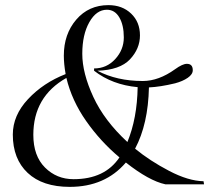

<svg xmlns="http://www.w3.org/2000/svg" viewBox="-20 -719 826 749"><path d="M252 10Q146 10 88 -44.5Q30 -99 30 -194Q30 -269 89.5 -332.5Q149 -396 236 -430Q229 -470 229 -502Q229 -586 277.5 -642.5Q326 -699 403 -699Q457 -699 491.5 -666Q526 -633 526 -581Q526 -529 487 -487.5Q448 -446 360 -443Q436 -403 537 -403Q599 -403 663 -449Q692 -470 709 -470Q732 -470 732 -445Q732 -429 712.5 -415.5Q693 -402 663 -394Q605 -380 561 -378Q558 -235 507 -139Q564 -92 639.5 -52.5Q715 -13 774 -12L776 0H625Q561 -14 471 -85Q390 10 252 10ZM267 -20Q389 -20 446 -105Q372 -167 316 -247Q260 -327 239 -415Q110 -342 110 -193Q110 -111 155.5 -65.5Q201 -20 267 -20ZM477 -165Q515 -257 517 -379Q418 -388 347 -443V-452Q396 -452 429.5 -488.5Q463 -525 463 -573Q463 -621 445.5 -651Q428 -681 397 -681Q356 -681 328.5 -632.5Q301 -584 301 -509Q301 -434 344 -341Q387 -248 477 -165Z"/></svg>

Font: Gilda Display
Style: Regular
Weight: 400
Designer: Eduardo Rodriguez Tunni
Foundry: Eduardo Rodriguez Tunni
Version: Version 1.001